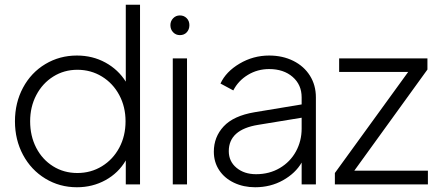

<svg xmlns="http://www.w3.org/2000/svg" viewBox="-20 -777 1830 809"><path d="M43 -266Q43 -344 77 -407.5Q111 -471 171 -507Q231 -543 304 -543Q370 -543 424 -513.5Q478 -484 510 -433V-757H570V0H510V-101Q479 -48 424.5 -18Q370 12 304 12Q231 12 171 -24.5Q111 -61 77 -124.5Q43 -188 43 -266ZM306 -48Q363 -48 409.5 -76.5Q456 -105 482.5 -154.5Q509 -204 509 -266Q509 -327 482.5 -376.5Q456 -426 409.5 -454.5Q363 -483 306 -483Q250 -483 204.5 -454.5Q159 -426 133 -376.5Q107 -327 107 -266Q107 -204 132.5 -154.5Q158 -105 203.5 -76.5Q249 -48 306 -48Z M708 -531H768V0H708ZM738 -712Q755 -712 766.5 -700.5Q778 -689 778 -671Q778 -653 767 -641Q756 -629 738 -629Q721 -629 709.5 -641Q698 -653 698 -671Q698 -688 709.5 -700Q721 -712 738 -712Z M881 -138Q881 -200 922.5 -244.5Q964 -289 1052 -304L1251 -337V-367Q1251 -420 1213 -453Q1175 -486 1114 -486Q1065 -486 1024.5 -461.5Q984 -437 963 -396L909 -425Q932 -475 989.5 -509Q1047 -543 1114 -543Q1171 -543 1216 -520.5Q1261 -498 1286 -458Q1311 -418 1311 -367V0H1251V-92Q1225 -47 1172.5 -17.5Q1120 12 1055 12Q1006 12 966 -7Q926 -26 903.5 -60Q881 -94 881 -138ZM1059 -43Q1115 -43 1159 -69Q1203 -95 1227 -139Q1251 -183 1251 -235V-281L1068 -251Q944 -231 944 -140Q944 -97 976.5 -70Q1009 -43 1059 -43Z M1391 -48 1700 -474H1409V-531H1781V-484L1473 -58H1783V0H1391Z"/></svg>

Font: BLUETTI 2.0 Extralight
Style: Roman
Weight: 200
Designer: Stijn de Vries
Foundry: tokotype
Version: Version 2.005;October 31, 2023;FontCreator 14.0.0.2814 64-bi